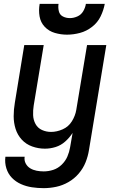

<svg xmlns="http://www.w3.org/2000/svg" viewBox="-20 -764 616 997"><path d="M207 213Q239 213 272 206Q305 199 335.5 181.5Q366 164 389 137Q412 110 424.5 78.5Q437 47 442 15L532 -530H432L376 -193Q371 -163 353.5 -134.5Q336 -106 305.5 -92.5Q275 -79 245 -79Q220 -79 198 -89Q176 -99 164.5 -120Q153 -141 152 -166Q151 -191 155 -216L207 -530H106L57 -230Q51 -195 51 -160.5Q51 -126 61 -94.5Q71 -63 93 -39Q115 -15 147 -3.5Q179 8 213 8Q241 8 268.5 -0.5Q296 -9 318.5 -29Q341 -49 357 -74L344 1Q340 25 330 48.5Q320 72 300.5 91Q281 110 256.5 118Q232 126 207 126Q188 126 170 122.5Q152 119 137 110Q122 101 113.5 85Q105 69 108 50H8Q4 81 13 110Q22 139 42 159.5Q62 180 89 192Q116 204 146 208.5Q176 213 207 213ZM328 -584Q361 -584 395 -593Q429 -602 458 -624.5Q487 -647 502.5 -679Q518 -711 524 -744H426Q423 -724 412 -705.5Q401 -687 381.5 -678.5Q362 -670 343 -670Q323 -670 306.5 -678.5Q290 -687 285.5 -706Q281 -725 284 -744H186Q180 -711 185.5 -679Q191 -647 212.5 -624.5Q234 -602 265 -593Q296 -584 328 -584Z"/></svg>

Font: Iosevka Sparkle Medium
Style: Italic
Weight: 500
Italic angle: -9°
Designer: Belleve Invis
Foundry: Belleve Invis
Version: Version 4.5.0; ttfautohint (v1.8.3)